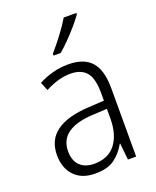

<svg xmlns="http://www.w3.org/2000/svg" viewBox="-144 -850 770 945"><g transform="rotate(-20 241.5 -377.5)"><path d="M246 -541Q329 -541 368 -497Q407 -453 407 -358V0H364L355 -87H353Q329 -44 292.5 -17Q256 10 191 10Q120 10 81.5 -31Q43 -72 43 -139Q43 -219 100.5 -260.5Q158 -302 268 -308L352 -313V-352Q352 -430 324.5 -462Q297 -494 242 -494Q209 -494 176 -484.5Q143 -475 109 -457L91 -501Q124 -519 164 -530Q204 -541 246 -541ZM274 -266Q101 -256 101 -139Q101 -89 128 -63Q155 -37 202 -37Q275 -37 313 -85Q351 -133 352 -217V-270ZM372 -757Q357 -736 333 -708Q309 -680 282 -652.5Q255 -625 232 -606H195V-616Q224 -649 255 -690Q286 -731 306 -765H372Z"/></g></svg>

Font: Noto Sans Tamil SemiCondensed Light
Style: Regular
Weight: 300
Width: 4
Designer: Jelle Bosma - Monotype Design Team
Foundry: Monotype Imaging Inc.
Version: Version 2.004; ttfautohint (v1.8.4.7-5d5b)